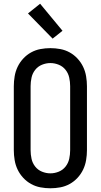

<svg xmlns="http://www.w3.org/2000/svg" viewBox="-20 -1001 540 1029"><path d="M250 8Q223 8 196.5 3Q170 -2 146.5 -15Q123 -28 104.5 -48Q86 -68 74.5 -92Q63 -116 58.5 -143Q54 -170 54 -196V-539Q54 -565 58.5 -592Q63 -619 74.5 -643Q86 -667 104.5 -687Q123 -707 146.5 -720Q170 -733 196.5 -738Q223 -743 250 -743Q277 -743 303.5 -738Q330 -733 353.5 -720Q377 -707 395.5 -687Q414 -667 425.5 -643Q437 -619 441.5 -592Q446 -565 446 -539V-196Q446 -170 441.5 -143Q437 -116 425.5 -92Q414 -68 395.5 -48Q377 -28 353.5 -15Q330 -2 303.5 3Q277 8 250 8ZM250 -72Q273 -72 295 -81Q317 -90 331.5 -108.5Q346 -127 351 -150Q356 -173 356 -196V-539Q356 -562 351 -585Q346 -608 331.5 -626.5Q317 -645 295 -654Q273 -663 250 -663Q227 -663 205 -654Q183 -645 168.5 -626.5Q154 -608 149 -585Q144 -562 144 -539V-196Q144 -173 149 -150Q154 -127 168.5 -108.5Q183 -90 205 -81Q227 -72 250 -72ZM262 -794 130 -929 195 -981 315 -836Z"/></svg>

Font: Iosevka Bendy Medium
Style: Regular
Weight: 500
Monospace: yes
Designer: Belleve Invis
Foundry: Belleve Invis
Version: Version 30.1.2